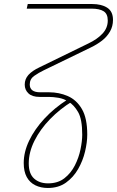

<svg xmlns="http://www.w3.org/2000/svg" viewBox="-20 -720 582 955"><path d="M218 215Q183 215 155.5 201.5Q128 188 113 160.5Q98 133 98 91Q98 36 125 -20.5Q152 -77 201 -130Q250 -183 316 -225L340 -216Q278 -178 229 -127.5Q180 -77 151.5 -20Q123 37 123 93Q123 144 149.5 168Q176 192 219 192Q268 192 300.5 166.5Q333 141 352.5 102.5Q372 64 380.5 22.5Q389 -19 389 -50Q389 -127 368.5 -162.5Q348 -198 321 -214Q298 -229 271 -233.5Q244 -238 223 -238H177Q140 -238 121.5 -255.5Q103 -273 103 -299Q103 -327 121.5 -347.5Q140 -368 176 -385L420 -504Q464 -525 490 -553Q516 -581 516 -618Q516 -651 495.5 -664Q475 -677 435 -677H113L118 -700H438Q485 -700 513.5 -681.5Q542 -663 542 -621Q542 -589 527 -563Q512 -537 487.5 -518Q463 -499 432 -484L197 -370Q172 -358 150 -342.5Q128 -327 128 -300Q128 -261 180 -261H224Q274 -261 317.5 -242Q361 -223 387.5 -177.5Q414 -132 414 -51Q414 -12 403 34Q392 80 368.5 121Q345 162 308 188.5Q271 215 218 215Z"/></svg>

Font: MuseoModerno Thin Thin
Style: Italic
Weight: 250
Italic angle: -9°
Version: Version 1.003